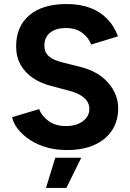

<svg xmlns="http://www.w3.org/2000/svg" viewBox="-20 -732 647 952"><path d="M311 12Q258 12 212 -1Q166 -14 130 -37.5Q94 -61 70.5 -90Q47 -119 40 -151L174 -191Q187 -157 220 -132.5Q253 -108 303 -107Q356 -106 389.5 -130Q423 -154 423 -192Q423 -225 396.5 -247.5Q370 -270 324 -282L233 -306Q182 -319 143 -345.5Q104 -372 82 -411Q60 -450 60 -502Q60 -601 125.5 -656.5Q191 -712 311 -712Q378 -712 428.5 -692.5Q479 -673 513 -637Q547 -601 565 -552L432 -511Q420 -545 388 -569Q356 -593 307 -593Q257 -593 228.5 -570Q200 -547 200 -505Q200 -472 222.5 -453Q245 -434 284 -424L376 -401Q466 -379 516 -322Q566 -265 566 -195Q566 -133 536 -86.5Q506 -40 449 -14Q392 12 311 12ZM208 200 254 50H383L309 200Z"/></svg>

Font: Figtree
Style: Bold
Weight: 700
Designer: Erik Kennedy
Foundry: Erik Kennedy
Version: Version 2.001;gftools[0.9.30]